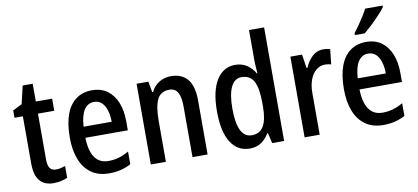

<svg xmlns="http://www.w3.org/2000/svg" viewBox="-71 -1010 2756 1265"><g transform="rotate(-10 1307.5 -378.0)"><path d="M230 -76Q246 -76 261.5 -79.5Q277 -83 292 -88V-9Q273 -1 250 4.5Q227 10 198 10Q159 10 131.5 -6Q104 -22 89.5 -56Q75 -90 75 -144V-459H19V-508L81 -539L109 -659H176V-540H285V-459H176V-151Q176 -114 188.5 -95Q201 -76 230 -76Z M552 -549Q614 -549 655.5 -518Q697 -487 718.5 -433.5Q740 -380 740 -309V-248H456Q458 -161 489 -116Q520 -71 580 -71Q616 -71 649 -80.5Q682 -90 717 -110V-25Q685 -8 650 1Q615 10 572 10Q499 10 451 -24.5Q403 -59 379 -121Q355 -183 355 -266Q355 -359 378 -421.5Q401 -484 445.5 -516.5Q490 -549 552 -549ZM553 -471Q511 -471 486.5 -434.5Q462 -398 457 -322H645Q645 -363 635 -397Q625 -431 604.5 -451Q584 -471 553 -471Z M1081 -550Q1153 -550 1191.5 -504Q1230 -458 1230 -362V0H1129V-339Q1129 -401 1111.5 -432.5Q1094 -464 1055 -464Q998 -464 974.5 -417.5Q951 -371 951 -273V0H850V-540H929L942 -468H948Q961 -495 981 -513Q1001 -531 1027 -540.5Q1053 -550 1081 -550Z M1512 10Q1430 10 1385 -61Q1340 -132 1340 -269Q1340 -405 1385.5 -477.5Q1431 -550 1511 -550Q1554 -550 1587.5 -528.5Q1621 -507 1642 -470H1646Q1645 -491 1643 -512.5Q1641 -534 1641 -555V-760H1742V0H1662L1646 -69H1641Q1619 -32 1588 -11Q1557 10 1512 10ZM1540 -74Q1593 -74 1618.5 -117Q1644 -160 1644 -247V-273Q1644 -370 1619.5 -416.5Q1595 -463 1538 -463Q1491 -463 1467 -413Q1443 -363 1443 -269Q1443 -172 1467 -123Q1491 -74 1540 -74Z M2099 -550Q2110 -550 2122.5 -548.5Q2135 -547 2146 -544L2135 -443Q2126 -446 2115 -447.5Q2104 -449 2093 -449Q2062 -449 2036 -428.5Q2010 -408 1995 -370Q1980 -332 1980 -279V0H1879V-540H1957L1971 -448H1977Q1996 -493 2027 -521.5Q2058 -550 2099 -550Z M2386 -549Q2448 -549 2489.5 -518Q2531 -487 2552.5 -433.5Q2574 -380 2574 -309V-248H2290Q2292 -161 2323 -116Q2354 -71 2414 -71Q2450 -71 2483 -80.5Q2516 -90 2551 -110V-25Q2519 -8 2484 1Q2449 10 2406 10Q2333 10 2285 -24.5Q2237 -59 2213 -121Q2189 -183 2189 -266Q2189 -359 2212 -421.5Q2235 -484 2279.5 -516.5Q2324 -549 2386 -549ZM2387 -471Q2345 -471 2320.5 -434.5Q2296 -398 2291 -322H2479Q2479 -363 2469 -397Q2459 -431 2438.5 -451Q2418 -471 2387 -471ZM2536 -757Q2526 -741 2507.5 -721Q2489 -701 2468 -679.5Q2447 -658 2425.5 -639Q2404 -620 2388 -606H2322V-618Q2340 -642 2358 -667.5Q2376 -693 2392 -718.5Q2408 -744 2419 -766H2536Z"/></g></svg>

Font: Noto Sans Bengali Condensed Medium
Style: Regular
Weight: 500
Width: 3
Designer: Jelle Bosma - Monotype Design Team
Foundry: Monotype Imaging Inc.
Version: Version 2.003